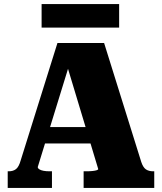

<svg xmlns="http://www.w3.org/2000/svg" viewBox="-20 -926 798 946"><path d="M177 -300H448L453 -219H173ZM297 -647 325 -619 166 -103Q166 -97 173.5 -92Q181 -87 194 -84.5Q207 -82 225 -82H236V0H18V-82H23Q45 -82 59 -93Q73 -104 82 -136L263 -714H493L676 -128Q685 -101 699 -91.5Q713 -82 735 -82H740V0H392V-82H405Q423 -82 436.5 -83.5Q450 -85 457 -87.5Q464 -90 464 -93ZM185 -906H567V-790H185Z"/></svg>

Font: Roboto Serif ExtraBold
Style: Regular
Weight: 800
Designer: Greg Gazdowicz
Foundry: Commercial Type
Version: Version 1.008